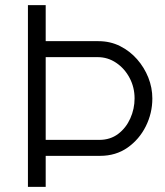

<svg xmlns="http://www.w3.org/2000/svg" viewBox="-20 -730 643 750"><path d="M364.5 -569.2Q410.6 -569.2 448.9 -550Q487.1 -530.8 515.4 -498.7Q543.6 -466.6 559.4 -426.9Q575.1 -387.2 575.1 -345.4Q575.1 -287.9 549.5 -236.6Q523.9 -185.4 478.2 -153.3Q432.5 -121.2 370.8 -121.2H158.5V0H89.1V-710H158.5V-569.2ZM367.9 -183.6Q410.7 -183.6 441.6 -206.9Q472.4 -230.3 489 -267.5Q505.7 -304.8 505.7 -345.6Q505.7 -388.9 486.2 -425.7Q466.8 -462.4 433.9 -484.6Q401.1 -506.8 361.6 -506.8H158.5V-183.6Z"/></svg>

Font: Raleway Thin
Style: Regular
Weight: 100
Designer: Matt McInerney, Pablo Impallari, Rodrigo Fuenzalida
Foundry: Matt McInerney, Pablo Impallari, Rodrigo Fuenzalida
Version: Version 4.026